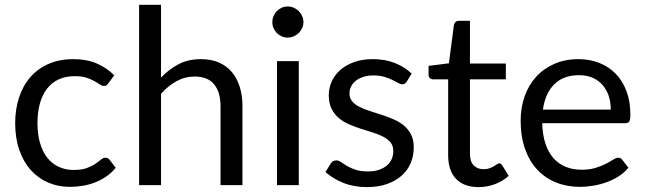

<svg xmlns="http://www.w3.org/2000/svg" viewBox="-20 -756 2632 784"><path d="M423 -416.5Q419 -411 415 -408Q411 -405 404 -405Q396.5 -405 387.5 -411.2Q378.5 -417.5 365.2 -425Q352 -432.5 332.8 -438.8Q313.5 -445 285.5 -445Q248 -445 219.5 -431.8Q191 -418.5 171.8 -393.5Q152.5 -368.5 142.8 -333Q133 -297.5 133 -253.5Q133 -207.5 143.5 -171.8Q154 -136 173.2 -111.8Q192.5 -87.5 219.8 -74.8Q247 -62 281 -62Q313.5 -62 334.5 -69.8Q355.5 -77.5 369.2 -87Q383 -96.5 392.2 -104.2Q401.5 -112 410.5 -112Q421.5 -112 427.5 -103.5L452.5 -71Q436 -50.5 415 -36Q394 -21.5 369.8 -11.8Q345.5 -2 319 2.5Q292.5 7 265 7Q217.5 7 176.8 -10.5Q136 -28 106 -61.2Q76 -94.5 59 -143Q42 -191.5 42 -253.5Q42 -310 57.8 -358Q73.5 -406 103.8 -440.8Q134 -475.5 178.2 -495Q222.5 -514.5 280 -514.5Q333.5 -514.5 374.2 -497.2Q415 -480 446.5 -448.5Z M637.5 -439Q670 -473.5 709.5 -494Q749 -514.5 800.5 -514.5Q842 -514.5 873.8 -500.8Q905.5 -487 926.8 -461.8Q948 -436.5 959 -401Q970 -365.5 970 -322.5V0H880.5V-322.5Q880.5 -380 854.2 -411.8Q828 -443.5 774.5 -443.5Q735 -443.5 700.8 -424.5Q666.5 -405.5 637.5 -373V0H548V-736.5H637.5Z M1200 -506.5V0H1111V-506.5ZM1219 -665.5Q1219 -652.5 1213.8 -641.2Q1208.5 -630 1199.8 -621.2Q1191 -612.5 1179.2 -607.5Q1167.5 -602.5 1154.5 -602.5Q1141.5 -602.5 1130.2 -607.5Q1119 -612.5 1110.5 -621.2Q1102 -630 1097 -641.2Q1092 -652.5 1092 -665.5Q1092 -678.5 1097 -690.2Q1102 -702 1110.5 -710.8Q1119 -719.5 1130.2 -724.5Q1141.5 -729.5 1154.5 -729.5Q1167.5 -729.5 1179.2 -724.5Q1191 -719.5 1199.8 -710.8Q1208.5 -702 1213.8 -690.2Q1219 -678.5 1219 -665.5Z M1641 -423Q1635 -412 1622.5 -412Q1615 -412 1605.5 -417.5Q1596 -423 1582.2 -429.8Q1568.5 -436.5 1549.5 -442.2Q1530.5 -448 1504.5 -448Q1482 -448 1464 -442.2Q1446 -436.5 1433.2 -426.5Q1420.5 -416.5 1413.8 -403.2Q1407 -390 1407 -374.5Q1407 -355 1418.2 -342Q1429.5 -329 1448 -319.5Q1466.5 -310 1490 -302.8Q1513.5 -295.5 1538.2 -287.2Q1563 -279 1586.5 -269Q1610 -259 1628.5 -244Q1647 -229 1658.2 -207.2Q1669.5 -185.5 1669.5 -155Q1669.5 -120 1657 -90.2Q1644.5 -60.5 1620 -38.8Q1595.5 -17 1560 -4.5Q1524.5 8 1478 8Q1425 8 1382 -9.2Q1339 -26.5 1309 -53.5L1330 -87.5Q1334 -94 1339.5 -97.5Q1345 -101 1353.5 -101Q1362.5 -101 1372.5 -94Q1382.5 -87 1396.8 -78.5Q1411 -70 1431.5 -63Q1452 -56 1482.5 -56Q1508.5 -56 1528 -62.8Q1547.5 -69.5 1560.5 -81Q1573.5 -92.5 1579.8 -107.5Q1586 -122.5 1586 -139.5Q1586 -160.5 1574.8 -174.2Q1563.5 -188 1545 -197.8Q1526.5 -207.5 1502.8 -214.8Q1479 -222 1454.2 -230Q1429.5 -238 1405.8 -248.2Q1382 -258.5 1363.5 -274Q1345 -289.5 1333.8 -312.2Q1322.5 -335 1322.5 -367.5Q1322.5 -396.5 1334.5 -423.2Q1346.5 -450 1369.5 -470.2Q1392.5 -490.5 1426 -502.5Q1459.5 -514.5 1502.5 -514.5Q1552.5 -514.5 1592.2 -498.8Q1632 -483 1661 -455.5Z M1934.5 8Q1874.5 8 1842.2 -25.5Q1810 -59 1810 -122V-432H1749Q1741 -432 1735.5 -436.8Q1730 -441.5 1730 -451.5V-487L1813 -497.5L1833.5 -654Q1835 -661.5 1840.2 -666.2Q1845.5 -671 1854 -671H1899V-496.5H2045.5V-432H1899V-128Q1899 -96 1914.5 -80.5Q1930 -65 1954.5 -65Q1968.5 -65 1978.8 -68.8Q1989 -72.5 1996.5 -77Q2004 -81.5 2009.2 -85.2Q2014.5 -89 2018.5 -89Q2025.5 -89 2031 -80.5L2057 -38Q2034 -16.5 2001.5 -4.2Q1969 8 1934.5 8Z M2474 -308.5Q2474 -339.5 2465.2 -365.2Q2456.5 -391 2439.8 -409.8Q2423 -428.5 2399 -438.8Q2375 -449 2344.5 -449Q2280.5 -449 2243.2 -411.8Q2206 -374.5 2197 -308.5ZM2546 -71Q2529.5 -51 2506.5 -36.2Q2483.5 -21.5 2457.2 -12Q2431 -2.5 2403 2.2Q2375 7 2347.5 7Q2295 7 2250.8 -10.8Q2206.5 -28.5 2174.2 -62.8Q2142 -97 2124 -147.5Q2106 -198 2106 -263.5Q2106 -316.5 2122.2 -362.5Q2138.5 -408.5 2169 -442.2Q2199.5 -476 2243.5 -495.2Q2287.5 -514.5 2342.5 -514.5Q2388 -514.5 2426.8 -499.2Q2465.5 -484 2493.8 -455.2Q2522 -426.5 2538 -384.2Q2554 -342 2554 -288Q2554 -267 2549.5 -260Q2545 -253 2532.5 -253H2194Q2195.5 -205 2207.2 -169.5Q2219 -134 2240 -110.2Q2261 -86.5 2290 -74.8Q2319 -63 2355 -63Q2388.5 -63 2412.8 -70.8Q2437 -78.5 2454.5 -87.5Q2472 -96.5 2483.8 -104.2Q2495.5 -112 2504 -112Q2515 -112 2521 -103.5Z"/></svg>

Font: Lato 2
Style: Regular
Weight: 400
Designer: Lukasz Dziedzic with Adam Twardoch and Botio Nikoltchev
Foundry: tyPoland Lukasz Dziedzic
Version: Version 2.015; 2015-08-06; http://www.latofonts.com/